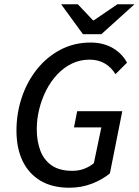

<svg xmlns="http://www.w3.org/2000/svg" viewBox="-20 -866 649 898"><path d="M304 12Q224 12 169 -21Q114 -54 85.5 -113.5Q57 -173 57 -255Q57 -335 81.5 -409Q106 -483 152 -541Q198 -599 262 -633Q326 -667 404 -667Q463 -667 507 -641.5Q551 -616 574 -573L520 -519Q500 -552 469.5 -569.5Q439 -587 399 -587Q354 -587 316 -568.5Q278 -550 247.5 -517.5Q217 -485 196 -443.5Q175 -402 163.5 -355.5Q152 -309 152 -263Q152 -206 168.5 -162Q185 -118 221.5 -92.5Q258 -67 318 -67Q350 -67 376 -77.5Q402 -88 419 -103L454 -270H326L341 -346H552L494 -55Q459 -26 410 -7Q361 12 304 12ZM368 -706 266 -846H344L415 -771H419L529 -846H609L454 -706Z"/></svg>

Font: Source Sans 3 ExtraLight Medium
Style: Italic
Weight: 500
Italic angle: -11°
Version: Version 3.052;hotconv 1.1.0;makeotfexe 2.6.0